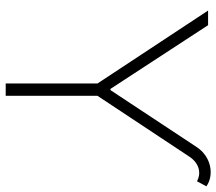

<svg xmlns="http://www.w3.org/2000/svg" viewBox="-64 -714 777 690"><g transform="rotate(90 325.0 -368.5)"><path d="M17.4 -727.3 279.5 -329.9V0H323.9V-329.9L542.6 -660.2C567.8 -697.8 604 -702.4 631 -687.5L649.1 -721.2C610.4 -748.9 543 -740.8 507.1 -685L303.3 -376.4H299L70 -727.3Z"/></g></svg>

Font: Karasuma Gothic
Style: Thin
Weight: 200
Designer: Rasmus Andersson / Ryoko Ishizuka
Foundry: rsms
Version: Version 1.00